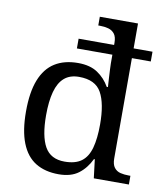

<svg xmlns="http://www.w3.org/2000/svg" viewBox="-85 -831 785 911"><g transform="rotate(10 307.0 -375.0)"><path d="M259 10Q193 10 147.5 -18Q102 -46 78.5 -105.5Q55 -165 55 -257Q55 -350 78.5 -409.5Q102 -469 147.5 -497.5Q193 -526 259 -526Q317 -526 353.5 -501.5Q390 -477 412 -438H418Q418 -438 417 -451.5Q416 -465 415 -484.5Q414 -504 413 -522.5Q412 -541 412 -551V-593H241V-640H412V-650Q412 -679 400.5 -693.5Q389 -708 370.5 -713Q352 -718 330 -718H322V-760H506V-640H597V-593H506V-110Q506 -81 517.5 -66Q529 -51 547.5 -46.5Q566 -42 588 -42H596V0H427L416 -90H412Q390 -44 354 -17Q318 10 259 10ZM276 -54Q328 -54 357.5 -76Q387 -98 399.5 -143.5Q412 -189 412 -257Q412 -357 383 -409.5Q354 -462 275 -462Q231 -462 204 -438.5Q177 -415 164.5 -369Q152 -323 152 -256Q152 -155 180.5 -104.5Q209 -54 276 -54Z"/></g></svg>

Font: Noto Serif Hebrew
Style: Regular
Weight: 400
Designer: Monotype Design Team
Foundry: Monotype Imaging Inc.
Version: Version 2.003